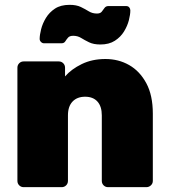

<svg xmlns="http://www.w3.org/2000/svg" viewBox="-20 -774 698 794"><path d="M78 0Q67 0 59.5 -7.5Q52 -15 52 -26V-494Q52 -505 59.5 -512.5Q67 -520 78 -520H223Q234 -520 241.5 -512.5Q249 -505 249 -494V-458Q275 -488 318 -509Q361 -530 416 -530Q470 -530 514 -505Q558 -480 585 -430Q612 -380 612 -304V-26Q612 -15 604 -7.5Q596 0 585 0H427Q416 0 408.5 -7.5Q401 -15 401 -26V-297Q401 -334 383 -354Q365 -374 332 -374Q299 -374 280 -354Q261 -334 261 -297V-26Q261 -15 253.5 -7.5Q246 0 235 0ZM395 -590Q367 -590 348.5 -599Q330 -608 315.5 -617Q301 -626 283 -626Q268 -626 261.5 -618.5Q255 -611 250 -603Q245 -595 234 -595H162Q155 -595 149.5 -600.5Q144 -606 144 -613Q144 -629 150 -653Q156 -677 170 -700Q184 -723 207.5 -738.5Q231 -754 268 -754Q296 -754 314.5 -745Q333 -736 347.5 -727Q362 -718 381 -718Q395 -718 401 -726Q407 -734 412.5 -741.5Q418 -749 429 -749H501Q510 -749 514.5 -743.5Q519 -738 519 -731Q519 -714 513 -690.5Q507 -667 493 -644Q479 -621 455 -605.5Q431 -590 395 -590Z"/></svg>

Font: Rubik Light ExtraBold
Style: Regular
Weight: 800
Version: Version 2.104